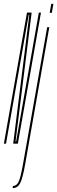

<svg xmlns="http://www.w3.org/2000/svg" viewBox="-54 -740 295 989"><path d="M-34 0 85 -675H109L26 -11H29L146 -675H157L38 0H14L97 -664H94L-23 0ZM11 229 13 218Q31 218 41.8 196.5Q52.5 175 65.5 100L189 -600H200L76.5 101Q62.5 181 49.2 205Q36 229 11 229ZM210 -720H221L213 -674H202Z"/></svg>

Font: Anybody UltraCondensed Thin
Style: Italic
Weight: 100
Width: 1
Italic angle: -10°
Designer: Tyler Finck
Foundry: Etcetera Type Company
Version: Version 1.010; ttfautohint (v1.8.3) -l 8 -r 50 -G 200 -x 14 